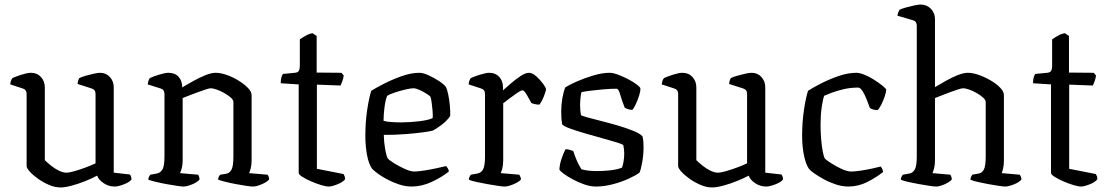

<svg xmlns="http://www.w3.org/2000/svg" viewBox="-20 -820 4876 844"><path d="M246 4Q222 4 196 -7Q170 -18 147.5 -34Q125 -50 111 -65.5Q97 -81 97 -90V-407Q97 -426 80 -431L25 -449Q26 -460 29 -467Q32 -474 35 -477Q50 -484 75.5 -492Q101 -500 116 -500Q143 -500 160 -481.5Q177 -463 177 -436V-116Q187 -106 203.5 -92.5Q220 -79 238.5 -70Q257 -61 271 -61Q284 -61 307 -67.5Q330 -74 355.5 -83.5Q381 -93 400 -102V-407Q400 -426 383 -431L321 -451Q323 -469 329 -477Q339 -482 356.5 -487Q374 -492 392 -496Q410 -500 420 -500Q446 -500 463 -481.5Q480 -463 480 -436V-61L551 -53Q558 -44 558 -31Q549 -19 524 -9.5Q499 0 484 0Q458 0 436 -14.5Q414 -29 407 -48Q385 -36 355 -24Q325 -12 295.5 -4Q266 4 246 4Z M787 0Q779 0 758.5 -3Q738 -6 713 -10.5Q688 -15 665.5 -20.5Q643 -26 632 -30Q632 -37 635 -43Q638 -49 641 -52L668 -57Q683 -59 693 -73.5Q703 -88 703 -132V-407Q703 -415 699.5 -421.5Q696 -428 686 -431L629 -449Q631 -460 633 -466Q635 -472 639 -477Q654 -484 680 -492Q706 -500 720 -500Q749 -500 765 -482.5Q781 -465 781 -436Q803 -449 830 -464Q857 -479 883 -489.5Q909 -500 928 -500Q950 -500 977 -490.5Q1004 -481 1029 -465.5Q1054 -450 1070 -433.5Q1086 -417 1086 -402V-115Q1086 -94 1082 -79.5Q1078 -65 1075 -59L1156 -52Q1163 -43 1163 -31Q1154 -20 1130.5 -10Q1107 0 1092 0Q1083 0 1063 -3Q1043 -6 1018.5 -10.5Q994 -15 972 -20.5Q950 -26 939 -30Q939 -38 942 -43.5Q945 -49 948 -52L973 -56Q988 -58 997 -73Q1006 -88 1006 -132V-371Q1006 -381 994 -391.5Q982 -402 965 -411.5Q948 -421 932 -426.5Q916 -432 907 -432Q900 -432 883.5 -426.5Q867 -421 846.5 -413.5Q826 -406 808.5 -399Q791 -392 783 -389V-116Q783 -95 779 -80.5Q775 -66 771 -59L851 -52Q857 -42 857 -31Q848 -19 824.5 -9.5Q801 0 787 0Z M1425 0Q1413 0 1391.5 -6.5Q1370 -13 1347 -23Q1324 -33 1308.5 -43Q1293 -53 1293 -60V-449L1214 -454Q1214 -471 1217.5 -481.5Q1221 -492 1224 -495L1276 -500Q1289 -501 1293.5 -508.5Q1298 -516 1298 -534V-647Q1309 -655 1324.5 -663.5Q1340 -672 1354 -674L1372 -662V-501L1481 -500L1491 -488Q1489 -474 1484.5 -462Q1480 -450 1477 -444L1373 -448V-78L1490 -55Q1492 -52 1494.5 -46Q1497 -40 1497 -32Q1487 -19 1462.5 -9.5Q1438 0 1425 0Z M1789 0Q1762 0 1733.5 -9.5Q1705 -19 1680 -32.5Q1655 -46 1638 -59Q1621 -72 1616 -78Q1601 -98 1593.5 -138Q1586 -178 1586 -222Q1586 -283 1594 -336.5Q1602 -390 1612 -421Q1631 -433 1667 -451.5Q1703 -470 1745 -485Q1787 -500 1824 -500Q1840 -500 1864 -489Q1888 -478 1909.5 -464Q1931 -450 1939 -439Q1945 -430 1950 -406.5Q1955 -383 1957.5 -356Q1960 -329 1959 -310Q1945 -289 1921 -271Q1897 -253 1883 -246Q1873 -243 1840.5 -238.5Q1808 -234 1762.5 -230.5Q1717 -227 1667 -227Q1668 -192 1673.5 -162Q1679 -132 1685 -123Q1692 -115 1714 -101.5Q1736 -88 1760.5 -77Q1785 -66 1801 -66Q1817 -66 1845.5 -70.5Q1874 -75 1901.5 -81Q1929 -87 1941 -90Q1944 -87 1948.5 -80Q1953 -73 1953 -66Q1922 -41 1878 -20.5Q1834 0 1789 0ZM1743 -282Q1782 -282 1823 -287Q1864 -292 1882 -301Q1883 -314 1881.5 -333Q1880 -352 1877.5 -369.5Q1875 -387 1872 -395Q1869 -399 1855 -408Q1841 -417 1824.5 -424.5Q1808 -432 1797 -432Q1786 -432 1762 -426.5Q1738 -421 1714.5 -413Q1691 -405 1682 -399Q1674 -380 1670 -347Q1666 -314 1666 -289Q1678 -285 1699.5 -283.5Q1721 -282 1743 -282Z M2198 0Q2190 0 2169.5 -3Q2149 -6 2123.5 -10.5Q2098 -15 2075 -20Q2052 -25 2041 -30Q2041 -36 2044 -42.5Q2047 -49 2050 -52L2077 -57Q2094 -59 2103 -74.5Q2112 -90 2112 -132V-407Q2112 -426 2095 -431L2040 -449Q2041 -460 2044 -467Q2047 -474 2050 -477Q2065 -484 2091 -492Q2117 -500 2131 -500Q2158 -500 2174.5 -482Q2191 -464 2191 -437V-423Q2204 -434 2225 -452.5Q2246 -471 2268 -485.5Q2290 -500 2305 -500Q2320 -500 2337.5 -484.5Q2355 -469 2367.5 -451.5Q2380 -434 2380 -428Q2380 -420 2371 -397Q2362 -374 2351 -360Q2341 -360 2330.5 -362.5Q2320 -365 2316 -367Q2307 -384 2295.5 -403.5Q2284 -423 2277 -423Q2270 -423 2252 -410.5Q2234 -398 2216 -384.5Q2198 -371 2192 -366V-115Q2192 -94 2188 -79.5Q2184 -65 2181 -59L2263 -52Q2264 -49 2267 -43.5Q2270 -38 2270 -31Q2261 -20 2237 -10Q2213 0 2198 0Z M2600 0Q2575 0 2548 -9.5Q2521 -19 2497 -32Q2473 -45 2457 -57Q2441 -69 2439 -75Q2440 -97 2448.5 -122.5Q2457 -148 2466 -164Q2477 -164 2486 -161Q2495 -158 2500 -156Q2505 -139 2514.5 -116.5Q2524 -94 2536 -76Q2563 -68 2603 -68Q2630 -68 2660.5 -71Q2691 -74 2714 -83Q2718 -92 2721 -109.5Q2724 -127 2724 -145Q2724 -153 2723 -162.5Q2722 -172 2720 -182Q2717 -186 2691 -194Q2665 -202 2627 -212.5Q2589 -223 2551 -234Q2513 -245 2484.5 -255.5Q2456 -266 2451 -274Q2447 -296 2447 -328Q2447 -359 2452 -388Q2457 -417 2465 -436Q2482 -447 2516 -462Q2550 -477 2589 -488.5Q2628 -500 2660 -500Q2675 -500 2697.5 -491.5Q2720 -483 2742 -471.5Q2764 -460 2779 -448.5Q2794 -437 2795 -432Q2796 -421 2790 -401.5Q2784 -382 2775.5 -363.5Q2767 -345 2760 -337Q2749 -337 2739.5 -340.5Q2730 -344 2726 -347Q2713 -380 2706 -405Q2699 -430 2690 -430Q2666 -430 2635.5 -427.5Q2605 -425 2577.5 -421.5Q2550 -418 2536 -415Q2533 -403 2531.5 -387Q2530 -371 2530 -357Q2530 -332 2534 -314Q2537 -311 2562 -304Q2587 -297 2623 -288Q2659 -279 2696.5 -268Q2734 -257 2763.5 -245Q2793 -233 2804 -221Q2807 -211 2808 -198.5Q2809 -186 2809 -173Q2809 -140 2803 -106.5Q2797 -73 2791 -61Q2775 -49 2743.5 -34.5Q2712 -20 2673.5 -10Q2635 0 2600 0Z M3110 4Q3086 4 3060 -7Q3034 -18 3011.5 -34Q2989 -50 2975 -65.5Q2961 -81 2961 -90V-407Q2961 -426 2944 -431L2889 -449Q2890 -460 2893 -467Q2896 -474 2899 -477Q2914 -484 2939.5 -492Q2965 -500 2980 -500Q3007 -500 3024 -481.5Q3041 -463 3041 -436V-116Q3051 -106 3067.5 -92.5Q3084 -79 3102.5 -70Q3121 -61 3135 -61Q3148 -61 3171 -67.5Q3194 -74 3219.5 -83.5Q3245 -93 3264 -102V-407Q3264 -426 3247 -431L3185 -451Q3187 -469 3193 -477Q3203 -482 3220.5 -487Q3238 -492 3256 -496Q3274 -500 3284 -500Q3310 -500 3327 -481.5Q3344 -463 3344 -436V-61L3415 -53Q3422 -44 3422 -31Q3413 -19 3388 -9.5Q3363 0 3348 0Q3322 0 3300 -14.5Q3278 -29 3271 -48Q3249 -36 3219 -24Q3189 -12 3159.5 -4Q3130 4 3110 4Z M3709 0Q3682 0 3653.5 -9.5Q3625 -19 3600.5 -32.5Q3576 -46 3558.5 -58.5Q3541 -71 3536 -78Q3522 -98 3514 -137.5Q3506 -177 3506 -222Q3506 -283 3514 -336.5Q3522 -390 3532 -421Q3552 -434 3588 -452.5Q3624 -471 3665.5 -485.5Q3707 -500 3745 -500Q3759 -500 3780 -491.5Q3801 -483 3821.5 -470Q3842 -457 3857 -445Q3872 -433 3876 -426Q3875 -414 3869 -396Q3863 -378 3854.5 -361Q3846 -344 3838 -336Q3828 -336 3819 -338.5Q3810 -341 3804 -345Q3798 -361 3790 -382Q3782 -403 3772 -419Q3762 -435 3752 -435Q3719 -435 3689 -428Q3659 -421 3636.5 -412.5Q3614 -404 3603 -399Q3597 -384 3592 -348.5Q3587 -313 3587 -272Q3587 -241 3589.5 -210Q3592 -179 3596.5 -155Q3601 -131 3606 -123Q3613 -116 3634.5 -102Q3656 -88 3680.5 -77Q3705 -66 3721 -66Q3737 -66 3764 -70Q3791 -74 3816 -79.5Q3841 -85 3851 -88Q3854 -85 3857.5 -79Q3861 -73 3862 -64Q3832 -40 3792.5 -20Q3753 0 3709 0Z M4095 0Q4087 0 4066.5 -3Q4046 -6 4021 -10.5Q3996 -15 3973.5 -20Q3951 -25 3940 -30Q3940 -37 3943 -43Q3946 -49 3949 -52L3976 -57Q3992 -59 4001 -74.5Q4010 -90 4010 -132V-707Q4010 -715 4006.5 -721.5Q4003 -728 3993 -731L3925 -751Q3926 -759 3929 -766.5Q3932 -774 3934 -777Q3944 -782 3962 -787Q3980 -792 3998.5 -796Q4017 -800 4027 -800Q4054 -800 4072 -781.5Q4090 -763 4090 -736V-437Q4112 -450 4138.5 -465Q4165 -480 4190.5 -490Q4216 -500 4235 -500Q4256 -500 4283 -490.5Q4310 -481 4335.5 -466Q4361 -451 4377 -434Q4393 -417 4393 -402V-115Q4393 -94 4389.5 -79.5Q4386 -65 4383 -59L4463 -52Q4465 -49 4467.5 -43.5Q4470 -38 4470 -31Q4461 -19 4437 -9.5Q4413 0 4399 0Q4391 0 4370.5 -3Q4350 -6 4325.5 -10.5Q4301 -15 4279 -20Q4257 -25 4246 -30Q4246 -37 4248.5 -42.5Q4251 -48 4254 -52L4281 -57Q4296 -59 4304.5 -74Q4313 -89 4313 -132V-371Q4313 -381 4301 -391.5Q4289 -402 4272.5 -411.5Q4256 -421 4239.5 -426.5Q4223 -432 4214 -432Q4207 -432 4190 -426.5Q4173 -421 4153 -413.5Q4133 -406 4115.5 -399Q4098 -392 4090 -389V-116Q4090 -95 4086 -80Q4082 -65 4079 -59L4158 -52Q4159 -49 4161.5 -43.5Q4164 -38 4164 -31Q4155 -20 4132.5 -10Q4110 0 4095 0Z M4732 0Q4720 0 4698.5 -6.5Q4677 -13 4654 -23Q4631 -33 4615.5 -43Q4600 -53 4600 -60V-449L4521 -454Q4521 -471 4524.5 -481.5Q4528 -492 4531 -495L4583 -500Q4596 -501 4600.5 -508.5Q4605 -516 4605 -534V-647Q4616 -655 4631.5 -663.5Q4647 -672 4661 -674L4679 -662V-501L4788 -500L4798 -488Q4796 -474 4791.5 -462Q4787 -450 4784 -444L4680 -448V-78L4797 -55Q4799 -52 4801.5 -46Q4804 -40 4804 -32Q4794 -19 4769.5 -9.5Q4745 0 4732 0Z"/></svg>

Font: Texturina Light
Style: Regular
Weight: 300
Designer: Guillermo Torres Carreño
Foundry: Omnibus-Type
Version: Version 1.002; ttfautohint (v1.8.3)